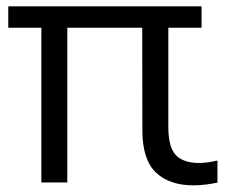

<svg xmlns="http://www.w3.org/2000/svg" viewBox="-20 -562 699 592"><path d="M577 9.5Q502.5 9.5 461 -29.8Q419.5 -69 419 -158L418.5 -505H499V-171Q499 -108 522.2 -83.8Q545.5 -59.5 594 -59.5Q607 -59.5 621.2 -61.5Q635.5 -63.5 650.5 -67V1Q634.5 4.5 614.8 7Q595 9.5 577 9.5ZM107.5 0.5V-505.5H187.5V0.5ZM5.5 -476.5V-542.5H601.5V-476.5Z"/></svg>

Font: Encode Sans SC
Style: Regular
Weight: 400
Version: Version 3.002